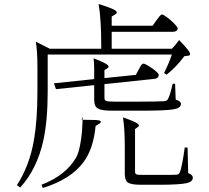

<svg xmlns="http://www.w3.org/2000/svg" viewBox="-20 -861 1040 954"><path d="M193 73C286 44 354 1 396 -57C429 -102 448 -162 455 -235L471 -245C480 -250 483 -255 480 -259C476 -263 464 -265 443 -265L386 -266C389 -287 391 -284 390 -255C389 -226 387 -195 382 -164C376 -123 368 -95 358 -78C324 -19 267 26 186 57ZM80 71C136 10 175 -69 196 -166C210 -231 217 -312 217 -410V-590H834C825 -563 812 -532 795 -498L808 -490C839 -515 869 -545 896 -582L914 -584C924 -585 927 -590 923 -599C918 -610 900 -631 870 -662C859 -646 847 -632 834 -619H535V-703H838C853 -703 861 -708 863 -719C863 -734 798 -789 785 -789C781 -789 774 -783 765 -770C762 -766 759 -763 758 -761L738 -733H535V-779L552 -789C562 -795 563 -801 555 -808C544 -816 516 -827 470 -841C479 -788 483 -720 483 -636V-619H227L158 -654C163 -623 166 -581 166 -529V-409C166 -312 160 -231 149 -167C134 -79 105 -4 64 59ZM775 57C840 57 885 54 908 49C928 44 938 35 938 22C938 12 930 4 915 -1L912 -128H898C889 -64 881 -23 874 -6C871 2 866 6 858 7C851 8 823 8 775 8H686C671 8 661 7 657 5C653 3 651 -2 651 -9V-220L664 -229C672 -234 672 -240 665 -246C656 -253 631 -264 591 -278C597 -239 600 -192 600 -135V2C600 23 605 38 614 45C625 53 646 57 679 57ZM673 -311C760 -311 817 -313 843 -318C867 -322 879 -331 879 -345C879 -354 870 -361 853 -366L850 -445H838C829 -405 821 -379 814 -368C811 -362 804 -359 794 -358C773 -357 733 -356 674 -356H547C526 -356 512 -357 507 -360C502 -362 499 -367 499 -374V-443L746 -469C760 -470 768 -477 769 -488C769 -495 758 -506 735 -522C713 -537 699 -545 692 -545C687 -545 681 -538 674 -524C672 -521 671 -518 670 -517L655 -489L499 -473V-513L513 -521C521 -526 522 -532 515 -538C506 -546 483 -557 445 -571C447 -554 448 -536 448 -517V-468L248 -447L258 -418L448 -438V-367C448 -322 465 -311 542 -311Z"/></svg>

Font: AllPunType Light
Style: Regular
Weight: 300
Version: 1.0